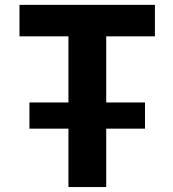

<svg xmlns="http://www.w3.org/2000/svg" viewBox="-20 -752 698 774"><path d="M98.6 -233.4V-338.9H255.9V-605.5H58.6V-732.4H604.5V-605.5H408.2V-338.9H564.5V-233.4H408.2V2H255.9V-233.4Z"/></svg>

Font: Gen Shin Gothic Bold
Style: Bold
Weight: 700
Designer: [Source Han Sans]
Ryoko NISHIZUKA  (kana & ideographs); Paul D. Hunt (Latin, Greek & Cyrillic); Wenlong ZHANG  (bopomofo
Version: Version 1.002.20150607